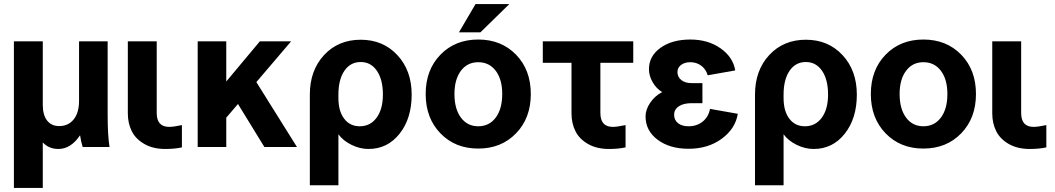

<svg xmlns="http://www.w3.org/2000/svg" viewBox="-20 -718 5156 938"><path d="M47.9 200.2V-516.1H189V-206.1Q189 -156.2 210 -129.2Q231 -102.1 269 -102.1Q313.5 -102.1 339.8 -134.5Q366.2 -167 366.2 -225.1V-516.1H505.9V-155.8Q505.9 -57.1 515.1 0H383.8Q376 -25.4 371.1 -57.1Q326.2 9.8 265.1 9.8Q219.2 9.8 189 -22V200.2Z M604.5 -164.1V-516.1H745.6V-166Q745.6 -98.1 806.6 -98.1Q827.1 -98.1 868.7 -106.9V2Q833.5 9.8 787.6 9.8Q728 9.8 685.5 -14.4Q643.1 -38.6 623.8 -77.1Q604.5 -115.7 604.5 -164.1Z M945.8 0V-516.1H1085.4V-319.8L1249.5 -516.1H1402.3L1232.4 -316.9L1430.7 0H1271.5L1142.6 -210L1085.4 -143.1V0Z M1633.3 -255.9V-238.8Q1633.3 -175.3 1661.4 -138.2Q1689.5 -101.1 1737.3 -101.1Q1789.1 -101.1 1819.8 -142.8Q1850.6 -184.6 1850.6 -255.9Q1850.6 -329.1 1821.3 -372.1Q1792 -415 1742.2 -415Q1691.9 -415 1662.6 -372.3Q1633.3 -329.6 1633.3 -255.9ZM1991.2 -255.9Q1991.2 -139.2 1932.1 -64.7Q1873 9.8 1780.3 9.8Q1738.3 9.8 1697 -10.5Q1655.8 -30.8 1633.3 -62V187H1493.7V-255.9Q1493.7 -374 1563.2 -449Q1632.8 -523.9 1742.2 -523.9Q1851.6 -523.9 1921.4 -448.7Q1991.2 -373.5 1991.2 -255.9Z M2501.2 -450.7Q2573.2 -376.5 2573.2 -258.8Q2573.2 -141.1 2501.2 -66.7Q2429.2 7.8 2316.4 7.8Q2203.6 7.8 2131.6 -66.7Q2059.6 -141.1 2059.6 -258.8Q2059.6 -376.5 2131.6 -450.7Q2203.6 -524.9 2316.4 -524.9Q2429.2 -524.9 2501.2 -450.7ZM2200.2 -258.8Q2200.2 -186 2231.7 -143.6Q2263.2 -101.1 2316.4 -101.1Q2370.1 -101.1 2401.9 -143.6Q2433.6 -186 2433.6 -258.8Q2433.6 -330.1 2401.9 -372.1Q2370.1 -414.1 2316.4 -414.1Q2263.2 -414.1 2231.7 -372.1Q2200.2 -330.1 2200.2 -258.8ZM2303.2 -698.2H2468.3L2327.1 -560.1H2222.2Z M2772 -164.1V-411.1H2631.8V-516.1H3073.7V-411.1H2913.1V-166Q2913.1 -98.1 2974.1 -98.1Q2994.6 -98.1 3036.1 -106.9V2Q3001 9.8 2955.1 9.8Q2895.5 9.8 2853 -14.4Q2810.5 -38.6 2791.3 -77.1Q2772 -115.7 2772 -164.1Z M3411.6 -213.9H3358.4Q3319.3 -213.9 3296.4 -198.7Q3273.4 -183.6 3273.4 -157.2Q3273.4 -131.3 3292.5 -116.2Q3311.5 -101.1 3343.8 -101.1Q3384.3 -101.1 3412.8 -124Q3441.4 -147 3448.7 -186L3584.5 -162.1Q3572.8 -89.4 3506.1 -40.3Q3439.5 8.8 3343.8 8.8Q3251.5 8.8 3192.6 -35.4Q3133.8 -79.6 3133.8 -148.9Q3133.8 -182.6 3156.5 -216.1Q3179.2 -249.5 3214.8 -268.1Q3186.5 -285.2 3168.5 -316.4Q3150.4 -347.7 3150.4 -379.9Q3150.4 -443.8 3206.8 -484.4Q3263.2 -524.9 3352.5 -524.9Q3439.5 -524.9 3500.5 -481.7Q3561.5 -438.5 3571.8 -374L3437.5 -350.1Q3429.2 -379.4 3406.2 -396.7Q3383.3 -414.1 3352.5 -414.1Q3324.7 -414.1 3307.1 -400.6Q3289.6 -387.2 3289.6 -366.2Q3289.6 -342.3 3308.3 -327.1Q3327.1 -312 3357.4 -312H3411.6Z M3808.1 -255.9V-238.8Q3808.1 -175.3 3836.2 -138.2Q3864.3 -101.1 3912.1 -101.1Q3963.9 -101.1 3994.6 -142.8Q4025.4 -184.6 4025.4 -255.9Q4025.4 -329.1 3996.1 -372.1Q3966.8 -415 3917 -415Q3866.7 -415 3837.4 -372.3Q3808.1 -329.6 3808.1 -255.9ZM4166 -255.9Q4166 -139.2 4106.9 -64.7Q4047.9 9.8 3955.1 9.8Q3913.1 9.8 3871.8 -10.5Q3830.6 -30.8 3808.1 -62V187H3668.5V-255.9Q3668.5 -374 3738 -449Q3807.6 -523.9 3917 -523.9Q4026.4 -523.9 4096.2 -448.7Q4166 -373.5 4166 -255.9Z M4676 -450.7Q4748 -376.5 4748 -258.8Q4748 -141.1 4676 -66.7Q4604 7.8 4491.2 7.8Q4378.4 7.8 4306.4 -66.7Q4234.4 -141.1 4234.4 -258.8Q4234.4 -376.5 4306.4 -450.7Q4378.4 -524.9 4491.2 -524.9Q4604 -524.9 4676 -450.7ZM4375 -258.8Q4375 -186 4406.5 -143.6Q4438 -101.1 4491.2 -101.1Q4544.9 -101.1 4576.7 -143.6Q4608.4 -186 4608.4 -258.8Q4608.4 -330.1 4576.7 -372.1Q4544.9 -414.1 4491.2 -414.1Q4438 -414.1 4406.5 -372.1Q4375 -330.1 4375 -258.8Z M4827.6 -164.1V-516.1H4968.8V-166Q4968.8 -98.1 5029.8 -98.1Q5050.3 -98.1 5091.8 -106.9V2Q5056.6 9.8 5010.7 9.8Q4951.2 9.8 4908.7 -14.4Q4866.2 -38.6 4846.9 -77.1Q4827.6 -115.7 4827.6 -164.1Z"/></svg>

Font: LT Superior
Style: Bold
Weight: 400
Designer: Daniel Lyons
Foundry: LyonsType
Version: Version 1.000